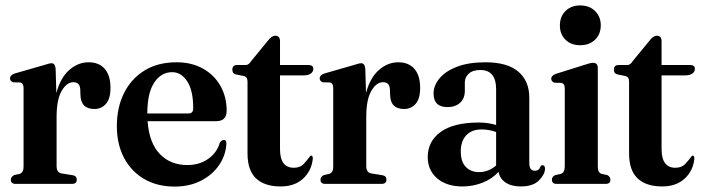

<svg xmlns="http://www.w3.org/2000/svg" viewBox="-20 -679 2592 709"><path d="M185.5 -424.5 188 -335.5Q203.5 -392.5 236 -420.8Q268.5 -449 307 -449Q346 -449 367 -424.5Q388 -400 388 -354.5Q388 -314.5 371.2 -295.5Q354.5 -276.5 329 -276.5Q278 -276.5 277 -329L276.5 -345.5Q276.5 -375.5 251 -375.5Q226.5 -375.5 207.8 -343.5Q189 -311.5 189 -247.5V-65.5Q189 -41.5 208 -38.5L248.5 -32Q263.5 -29.5 263.5 -15.5Q263.5 0 245.5 0H37.5Q20 0 20 -15.5Q20 -26 32.5 -32.5L52.5 -37Q67 -41.5 67 -63V-354Q67 -371 55.5 -374.5L28.5 -375Q17 -379.5 17 -389.5Q17 -401.5 34 -407.5L143.5 -439Q162.5 -445.5 170.5 -445.5Q183.5 -445.5 185.5 -424.5Z M817 -270Q817 -231.5 778 -231.5H525Q531 -150.5 570.5 -110Q610 -69.5 671.5 -69.5Q716.5 -69.5 749 -92.5Q781.5 -115.5 792 -153Q799.5 -162.5 806.5 -162Q816.5 -162.5 816 -148Q813.5 -105 788.8 -69Q764 -33 721.8 -11.5Q679.5 10 625 10Q560.5 10 512.5 -18Q464.5 -46 438 -96.2Q411.5 -146.5 411.5 -213.5Q411.5 -282 438 -335.2Q464.5 -388.5 513.8 -418.8Q563 -449 632 -449Q688 -449 729.8 -425.5Q771.5 -402 794.2 -361.5Q817 -321 817 -270ZM616 -412.5Q575 -412.5 549.5 -374Q524 -335.5 524 -260H675.5Q693.5 -260 693.5 -279Q693.5 -345 671.2 -378.8Q649 -412.5 616 -412.5Z M881.5 -398 850 -404.5Q842.5 -407 840.2 -411.5Q838 -416 838 -422Q838 -439 856 -439H888.5Q898.5 -439 908 -454L969.5 -529Q982.5 -547 997 -547Q1014 -547 1014 -526.5V-439H1119Q1137 -439 1137 -424.5Q1137 -414.5 1127.8 -407.5Q1118.5 -400.5 1099.5 -400.5H1014V-128.5Q1014 -59.5 1065 -59.5Q1088.5 -59.5 1102 -74.2Q1115.5 -89 1126 -103.5Q1136 -107.5 1135 -91Q1129.5 -46.5 1098.2 -18.5Q1067 9.5 1016.5 9.5Q957 9.5 925.5 -20.2Q894 -50 894 -112.5V-375.5Q894 -385 891.8 -390Q889.5 -395 881.5 -398Z M1329 -424.5 1331.5 -335.5Q1347 -392.5 1379.5 -420.8Q1412 -449 1450.5 -449Q1489.5 -449 1510.5 -424.5Q1531.5 -400 1531.5 -354.5Q1531.5 -314.5 1514.8 -295.5Q1498 -276.5 1472.5 -276.5Q1421.5 -276.5 1420.5 -329L1420 -345.5Q1420 -375.5 1394.5 -375.5Q1370 -375.5 1351.2 -343.5Q1332.5 -311.5 1332.5 -247.5V-65.5Q1332.5 -41.5 1351.5 -38.5L1392 -32Q1407 -29.5 1407 -15.5Q1407 0 1389 0H1181Q1163.5 0 1163.5 -15.5Q1163.5 -26 1176 -32.5L1196 -37Q1210.5 -41.5 1210.5 -63V-354Q1210.5 -371 1199 -374.5L1172 -375Q1160.5 -379.5 1160.5 -389.5Q1160.5 -401.5 1177.5 -407.5L1287 -439Q1306 -445.5 1314 -445.5Q1327 -445.5 1329 -424.5Z M1559.5 -99Q1559.5 -157.5 1607.5 -192Q1655.5 -226.5 1748 -226.5Q1767 -226.5 1782.8 -224Q1798.5 -221.5 1812 -217.5V-350Q1812 -420.5 1753.5 -420.5Q1725.5 -420.5 1711 -407Q1696.5 -393.5 1696.5 -375V-343.5Q1696.5 -316 1679.2 -299.8Q1662 -283.5 1632.5 -283.5Q1581 -283.5 1581 -334Q1581 -362.5 1602.5 -389Q1624 -415.5 1666.8 -432.2Q1709.5 -449 1772.5 -449Q1853.5 -449 1894 -414.5Q1934.5 -380 1934.5 -318.5V-77Q1934.5 -48.5 1955 -48.5Q1971 -48.5 1976 -64.5Q1978.5 -69 1983 -69Q1992.5 -69 1992.5 -56Q1992.5 -35.5 1970.5 -13Q1948.5 9.5 1903 9.5Q1867.5 9.5 1846.2 -5.5Q1825 -20.5 1821 -44.5Q1797.5 -18.5 1762.2 -4.5Q1727 9.5 1687.5 9.5Q1629 9.5 1594.2 -20.5Q1559.5 -50.5 1559.5 -99ZM1681.5 -119.5Q1681.5 -82 1700 -62.8Q1718.5 -43.5 1748.5 -43.5Q1784.5 -43.5 1812 -68V-191.5Q1786.5 -201 1758 -201Q1722 -201 1701.8 -179.5Q1681.5 -158 1681.5 -119.5Z M2122.5 -512Q2088.5 -512 2068 -532.5Q2047.5 -553 2047.5 -585Q2047.5 -617.5 2068.2 -638.2Q2089 -659 2122.5 -659Q2156.5 -659 2177.5 -638.2Q2198.5 -617.5 2198.5 -585.5Q2198.5 -553 2177.5 -532.5Q2156.5 -512 2122.5 -512ZM2187.5 -428V-64Q2187.5 -41.5 2201.5 -37L2222.5 -32.5Q2234 -26.5 2234 -15.5Q2234 0 2217 0H2035Q2018 0 2018 -15.5Q2018 -26.5 2029.5 -32L2051 -37Q2065.5 -41.5 2065.5 -64V-353Q2065.5 -369.5 2053.5 -373L2027.5 -373.5Q2015.5 -378 2015.5 -388.5Q2015.5 -399.5 2032 -406L2140 -440Q2152 -444 2158.2 -445.5Q2164.5 -447 2170 -447Q2187.5 -447 2187.5 -428Z M2290.5 -398 2259 -404.5Q2251.5 -407 2249.2 -411.5Q2247 -416 2247 -422Q2247 -439 2265 -439H2297.5Q2307.5 -439 2317 -454L2378.5 -529Q2391.5 -547 2406 -547Q2423 -547 2423 -526.5V-439H2528Q2546 -439 2546 -424.5Q2546 -414.5 2536.8 -407.5Q2527.5 -400.5 2508.5 -400.5H2423V-128.5Q2423 -59.5 2474 -59.5Q2497.5 -59.5 2511 -74.2Q2524.5 -89 2535 -103.5Q2545 -107.5 2544 -91Q2538.5 -46.5 2507.2 -18.5Q2476 9.5 2425.5 9.5Q2366 9.5 2334.5 -20.2Q2303 -50 2303 -112.5V-375.5Q2303 -385 2300.8 -390Q2298.5 -395 2290.5 -398Z"/></svg>

Font: Fraunces 144pt Soft SemiBold
Style: Regular
Weight: 600
Version: Version 1.000;[b76b70a41]